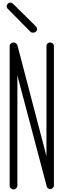

<svg xmlns="http://www.w3.org/2000/svg" viewBox="-20 -1484 494 1492"><path d="M32 -1434C32 -1428 36 -1418 42 -1414L216 -1238C220 -1232 230 -1230 238 -1230C254 -1230 268 -1242 268 -1258C268 -1266 264 -1276 258 -1280L82 -1454C78 -1460 66 -1464 60 -1464C44 -1464 32 -1450 32 -1434ZM369 -1154C353 -1154 341 -1142 341 -1126V-270L115 -1134C111 -1146 97 -1154 85 -1154C69 -1154 55 -1142 55 -1126V-44V-42C55 -26 69 -12 85 -12C101 -12 115 -26 115 -42V-44V-898L343 -36C347 -24 357 -14 369 -14C385 -14 399 -28 399 -44V-1126C399 -1142 385 -1154 369 -1154Z"/></svg>

Font: bauhaus_2017
Style: _regular
Weight: 400
Version: Version 1.0